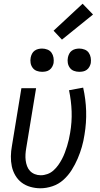

<svg xmlns="http://www.w3.org/2000/svg" viewBox="-20 -1004 540 1032"><path d="M197 8Q170 8 143.5 0.5Q117 -7 96.5 -22.5Q76 -38 62.5 -61Q49 -84 43.5 -110Q38 -136 38.5 -164Q39 -192 44 -219L95 -530H174L121 -208Q118 -191 117 -174.5Q116 -158 118 -142Q120 -126 125.5 -111Q131 -96 141.5 -85Q152 -74 167 -68Q182 -62 199 -62Q217 -62 235 -68.5Q253 -75 267.5 -88Q282 -101 293 -116.5Q304 -132 313 -149Q322 -166 328.5 -183.5Q335 -201 340.5 -218.5Q346 -236 350 -254Q354 -272 357 -290Q367 -348 365 -405Q363 -462 351 -519L427 -533Q441 -471 443 -407.5Q445 -344 434 -279Q429 -246 420 -214.5Q411 -183 397.5 -151.5Q384 -120 365.5 -90.5Q347 -61 321 -37.5Q295 -14 262 -3Q229 8 197 8ZM406 -618Q391 -618 377.5 -623Q364 -628 355.5 -639.5Q347 -651 344.5 -665.5Q342 -680 345 -695Q347 -705 352 -715Q357 -725 366 -731.5Q375 -738 385.5 -740.5Q396 -743 406 -743Q421 -743 435 -737.5Q449 -732 457 -720.5Q465 -709 467.5 -694.5Q470 -680 468 -665Q466 -655 460.5 -645Q455 -635 446 -628.5Q437 -622 426.5 -620Q416 -618 406 -618ZM206 -618Q191 -618 177.5 -623Q164 -628 155.5 -639.5Q147 -651 144.5 -665.5Q142 -680 145 -695Q147 -705 152 -715Q157 -725 166 -731.5Q175 -738 185.5 -740.5Q196 -743 206 -743Q221 -743 235 -737.5Q249 -732 257 -720.5Q265 -709 267.5 -694.5Q270 -680 268 -665Q266 -655 260.5 -645Q255 -635 246 -628.5Q237 -622 226.5 -620Q216 -618 206 -618ZM313 -791 268 -839 424 -984 480 -926Z"/></svg>

Font: Iosevka Curly Oblique
Style: Regular
Weight: 400
Italic angle: -9°
Monospace: yes
Designer: Belleve Invis
Foundry: Belleve Invis
Version: Version 11.1.0; ttfautohint (v1.8.3)